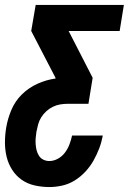

<svg xmlns="http://www.w3.org/2000/svg" viewBox="-26 -550 546 775"><path d="M173 205Q143 205 114 198.5Q85 192 62 176Q39 160 23.5 136Q8 112 1 84Q-6 56 -6 25.5Q-6 -5 -1 -35Q5 -71 20 -106.5Q35 -142 62.5 -169Q90 -196 125.5 -212Q161 -228 198 -233V-236L100 -425L118 -530H474L457 -425H251L348 -236L331 -131H247Q232 -131 217 -128.5Q202 -126 187.5 -119Q173 -112 161 -101Q149 -90 140.5 -76.5Q132 -63 128 -48Q124 -33 121 -18Q119 -5 118 7.5Q117 20 118 33Q119 46 122 57.5Q125 69 131.5 79Q138 89 149 94.5Q160 100 173 100Q191 100 208 90.5Q225 81 236.5 65.5Q248 50 254.5 32.5Q261 15 265 -3H389Q384 24 374.5 49Q365 74 351.5 98Q338 122 318.5 143Q299 164 275.5 178.5Q252 193 225.5 199Q199 205 173 205Z"/></svg>

Font: Iosevka Curly XBdObl
Style: Regular
Weight: 800
Italic angle: -9°
Monospace: yes
Designer: Belleve Invis
Foundry: Belleve Invis
Version: Version 11.1.0; ttfautohint (v1.8.3)